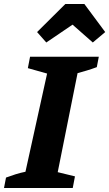

<svg xmlns="http://www.w3.org/2000/svg" viewBox="-48 -938 545 958"><path d="M-28 0 -18 -52Q6 -61 30 -68.5Q54 -76 79 -81L187 -571L91 -598L102 -655H445L435 -603Q408 -593 384.5 -586Q361 -579 339 -573L240 -79L326 -58L315 0ZM373 -918 477 -778 415 -726 314 -815 183 -726 137 -778 278 -918Z"/></svg>

Font: Piazzolla
Style: Bold Italic
Weight: 700
Italic angle: -11.3°
Designer: Juan Pablo del Peral
Foundry: Huerta Tipografica
Version: Version 1.330